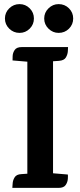

<svg xmlns="http://www.w3.org/2000/svg" viewBox="-20 -914 391 934"><path d="M238 -655V0H113V-658ZM239 -71 310 -65Q311 -60 310 -44Q309 -28 299.5 -14Q290 0 265 0H40Q41 -5 41.5 -20.5Q42 -36 51 -51Q60 -66 84 -67L113 -69ZM112 -614 41 -620Q41 -625 41.5 -641Q42 -657 51.5 -671Q61 -685 86 -685H311Q311 -680 310 -664.5Q309 -649 300.5 -634.5Q292 -620 267 -618L238 -616ZM75 -754Q46 -754 25 -774.5Q4 -795 4 -824Q4 -853 25 -873.5Q46 -894 75 -894Q104 -894 124.5 -873.5Q145 -853 145 -824Q145 -795 124.5 -774.5Q104 -754 75 -754ZM265 -754Q237 -754 216 -774.5Q195 -795 195 -824Q195 -853 216 -873.5Q237 -894 265 -894Q295 -894 315.5 -873.5Q336 -853 336 -824Q336 -795 315.5 -774.5Q295 -754 265 -754Z"/></svg>

Font: Karma Variable Light
Style: Regular
Weight: 300
Designer: Joana Correia
Foundry: Indian Type Foundry
Version: Version 3.000